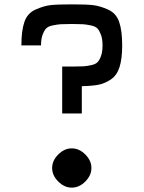

<svg xmlns="http://www.w3.org/2000/svg" viewBox="-20 -770 658 880"><path d="M265 -250V-465H314Q347 -465 362.5 -466Q378 -467 398.5 -471.5Q419 -476 428 -486Q437 -496 443.5 -515Q450 -534 450 -562Q450 -591 443 -610Q436 -629 427 -639Q418 -649 396.5 -653.5Q375 -658 359 -659Q343 -660 309 -660Q275 -660 259 -659Q243 -658 221.5 -653.5Q200 -649 191 -639Q182 -629 175 -610Q168 -591 168 -562H78Q78 -630 92 -670Q106 -710 143.5 -726.5Q181 -743 211.5 -746.5Q242 -750 309 -750Q376 -750 406.5 -746.5Q437 -743 474.5 -726.5Q512 -710 526 -670Q540 -630 540 -562Q540 -501 528 -463Q516 -425 489 -406.5Q462 -388 433 -382Q404 -376 355 -375V-250ZM371 62Q343 90 309 90Q275 90 247 62Q219 34 219 0Q219 -34 247 -62Q275 -90 309 -90Q343 -90 371 -62Q399 -34 399 0Q399 34 371 62Z"/></svg>

Font: Hermit
Style: Regular
Weight: 400
Designer: Pablo Caro
Version: Version 2.000;PS 002.000;hotconv 1.0.88;makeotf.lib2.5.64775